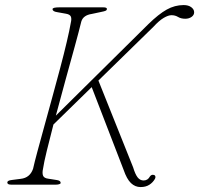

<svg xmlns="http://www.w3.org/2000/svg" viewBox="-20 -729 786 758"><path d="M150 -63.5Q146 -45.5 150 -35.5Q154 -25.5 170.5 -23.5L202.5 -18.5Q219.5 -16.5 219.5 -7Q219.5 -3.5 213.8 -1.8Q208 0 201 0H24.5Q9 0 9 -8Q8 -16.5 27 -18.5L62 -23Q98 -27 110.5 -62.5Q116 -87.5 127.8 -131.2Q139.5 -175 154.8 -230Q170 -285 186.2 -344.2Q202.5 -403.5 217.5 -460Q232.5 -516.5 243.5 -563.2Q254.5 -610 259.5 -639Q263.5 -655.5 259.5 -664Q255.5 -672.5 239.5 -675L206 -681Q187.5 -683.5 187.5 -693Q187.5 -700 214 -700H387.5Q402 -700 402 -694Q402 -689 397.5 -686.8Q393 -684.5 380 -682L342.5 -674Q308.5 -669 301 -644Q292 -607 275.2 -545.8Q258.5 -484.5 238.5 -412.8Q218.5 -341 200.5 -272.5L566 -634Q606.5 -673.5 638.2 -691.2Q670 -709 705 -709Q724 -709 735.2 -700.5Q746.5 -692 746.5 -680.5Q746.5 -669.5 736.2 -662.2Q726 -655 711.5 -655Q694.5 -655 683 -662Q671.5 -669 657 -669Q644.5 -669 626.5 -658.5Q608.5 -648 586 -623.5L368.5 -411L505.5 -68.5Q514 -40.5 523.5 -28.5Q533 -16.5 547 -16.5Q563.5 -16.5 572 -32.5Q578.5 -41.5 588.5 -38Q592.5 -37 593.5 -32.2Q594.5 -27.5 591.5 -22.5Q583.5 -8.5 569.5 0.5Q555.5 9.5 535 9.5Q513.5 9.5 497 -6.2Q480.5 -22 468 -58.5L342 -385L191 -237.5Q176 -180 164.8 -133.8Q153.5 -87.5 150 -63.5Z"/></svg>

Font: Fraunces 9pt S000 Thin
Style: Italic
Weight: 100
Italic angle: -16°
Version: Version 1.000; ttfautohint (v1.8.3)